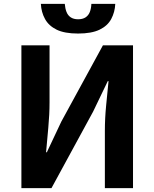

<svg xmlns="http://www.w3.org/2000/svg" viewBox="-20 -976 801 996"><path d="M91 0V-741H237V-445Q237 -382 230.5 -313Q224 -244 219 -186H223L298 -345L514 -741H670V0H524V-297Q524 -361 530.5 -428Q537 -495 543 -555H539L463 -397L247 0ZM385 -802Q315 -802 274 -822Q233 -842 213.5 -877.5Q194 -913 192 -956H316Q318 -932 325 -914Q332 -896 347 -886Q362 -876 385 -876Q409 -876 424 -886Q439 -896 446 -914Q453 -932 454 -956H578Q576 -913 557 -877.5Q538 -842 496.5 -822Q455 -802 385 -802Z"/></svg>

Font: Noto Sans KR
Style: Bold
Weight: 700
Designer: Ryoko NISHIZUKA  (kana, bopomofo & ideographs); Paul D. Hunt (Latin, Greek & Cyrillic); Sandoll Communications , Soo-you
Foundry: Adobe
Version: Version 2.004-H2;hotconv 1.0.118;makeotfexe 2.5.65603